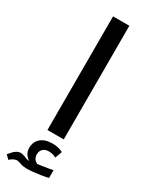

<svg xmlns="http://www.w3.org/2000/svg" viewBox="-294 -805 863 1112"><g transform="rotate(30 137.5 -248.5)"><path d="M100 -760H209V0H100ZM247 236Q226 241 199.5 245Q173 249 149 251.5Q125 254 110 254Q85 254 67 248Q46 240 37 240Q16 240 -10 263L-34 239Q-12 212 3 202Q18 192 33 192Q47 192 63 199Q82 208 98 208Q82 198 71 181.5Q60 165 60 143Q60 101 88 77Q116 53 165 53Q207 53 236 69L219 116Q199 103 168 103Q146 103 131.5 116Q117 129 117 153Q117 185 147 200Q155 199 175.5 196Q196 193 217 189.5Q238 186 247 184Z"/></g></svg>

Font: Noto Kufi Arabic Medium
Style: Regular
Weight: 500
Designer: Monotype Design Team, David Williams, Khaled Hosny
Foundry: Google LLC
Version: Version 2.109; ttfautohint (v1.8.4.7-5d5b)